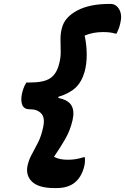

<svg xmlns="http://www.w3.org/2000/svg" viewBox="-20 -790 640 982"><path d="M351 -175Q339 -122 312.5 -77Q286 -32 262 3Q261 4 259.5 7Q258 10 256 12Q271 20 288.5 23.5Q306 27 326 27Q348 27 367 24Q386 21 408 14H414Q415 23 414.5 36.5Q414 50 410 64Q396 117 361.5 144.5Q327 172 268 172H260Q177 172 143 138.5Q109 105 122 52L124 45Q130 22 144.5 -4Q159 -30 175.5 -63Q192 -96 201 -141Q211 -188 191 -209.5Q171 -231 135 -231H132Q104 -231 94.5 -252Q85 -273 92 -310Q95 -324 100.5 -339Q106 -354 115 -368H133Q203 -368 235.5 -389Q268 -410 281 -458Q291 -493 290.5 -525Q290 -557 289.5 -586Q289 -615 295 -640L297 -648Q311 -702 374.5 -736Q438 -770 541 -770H545Q574 -770 590 -741.5Q606 -713 595 -670Q591 -653 586.5 -641.5Q582 -630 576 -618H570Q546 -626 507 -626Q455 -626 413 -608Q413 -606 413.5 -603.5Q414 -601 415 -598Q423 -558 423.5 -511.5Q424 -465 413 -424Q398 -371 366.5 -341.5Q335 -312 279 -295L278 -289Q329 -279 345.5 -250.5Q362 -222 351 -175Z"/></svg>

Font: Recursive Mn Csl St XBd
Style: Italic
Weight: 800
Italic angle: -15°
Monospace: yes
Version: Version 1.079;hotconv 1.0.112;makeotfexe 2.5.65598; ttfautoh